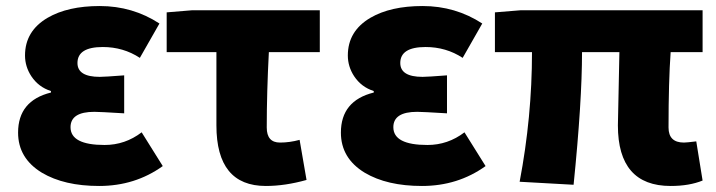

<svg xmlns="http://www.w3.org/2000/svg" viewBox="-20 -603 2377 637"><path d="M119 -30Q40 -78 40 -163Q40 -269 149 -296V-301Q108 -314 84 -350Q63 -382 63 -419Q63 -500 138 -544Q205 -583 311 -583Q420 -583 509 -525L444 -411Q389 -447 321 -447Q237 -447 237 -394Q237 -348 311 -348Q327 -348 392 -353V-227Q310 -232 293 -232Q214 -232 214 -181Q214 -122 327 -122Q395 -122 450 -164L520 -52Q428 14 309 14Q193 14 119 -30Z M698 -187V-430H533V-562L618 -569H1041V-430H872Q865 -297 865 -180Q865 -130 909 -130Q941 -130 974 -139L997 -6Q926 14 862 14Q698 14 698 -187Z M1190 -30Q1111 -78 1111 -163Q1111 -269 1220 -296V-301Q1179 -314 1155 -350Q1134 -382 1134 -419Q1134 -500 1209 -544Q1276 -583 1382 -583Q1491 -583 1580 -525L1515 -411Q1460 -447 1392 -447Q1308 -447 1308 -394Q1308 -348 1382 -348Q1398 -348 1463 -353V-227Q1381 -232 1364 -232Q1285 -232 1285 -181Q1285 -122 1398 -122Q1466 -122 1521 -164L1591 -52Q1499 14 1380 14Q1264 14 1190 -30Z M2030 -187 2035 -430H1911Q1911 -266 1883 10L1704 0Q1745 -215 1745 -430H1622V-562L1708 -569H2311V-430H2205Q2198 -333 2198 -180Q2198 -130 2249 -130Q2258 -130 2290 -134L2311 -4Q2267 14 2205 14Q2030 14 2030 -187Z"/></svg>

Font: KaiGen Gothic KR Heavy
Style: Heavy
Weight: 900
Designer: Ryoko NISHIZUKA  (kana & ideographs); Paul D. Hunt (Latin, Greek & Cyrillic); Wenlong ZHANG  (bopomofo); Sandoll Communi
Foundry: Adobe Systems Incorporated
Version: Version 1.002 March 28, 2018